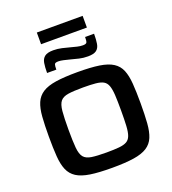

<svg xmlns="http://www.w3.org/2000/svg" viewBox="-181 -1184 1190 1327"><g transform="rotate(-20 413.5 -520.5)"><path d="M414 8Q317 8 254.5 -1.5Q192 -11 155.5 -34.5Q119 -58 102 -98Q85 -138 80.5 -198.5Q76 -259 76 -344Q76 -429 80.5 -489.5Q85 -550 102 -590Q119 -630 155.5 -653.5Q192 -677 254.5 -686.5Q317 -696 414 -696Q511 -696 573.5 -686.5Q636 -677 672.5 -653.5Q709 -630 725.5 -590Q742 -550 746.5 -489.5Q751 -429 751 -344Q751 -259 746.5 -198.5Q742 -138 725.5 -98Q709 -58 672.5 -34.5Q636 -11 573.5 -1.5Q511 8 414 8ZM414 -105Q470 -105 506 -108.5Q542 -112 562.5 -123.5Q583 -135 592.5 -160.5Q602 -186 604.5 -230.5Q607 -275 607 -344Q607 -413 604.5 -457Q602 -501 592.5 -527Q583 -553 562.5 -564.5Q542 -576 506 -579.5Q470 -583 414 -583Q344 -583 304.5 -577Q265 -571 247 -549Q229 -527 224.5 -478.5Q220 -430 220 -344Q220 -258 224.5 -209.5Q229 -161 247 -139Q265 -117 304.5 -111Q344 -105 414 -105ZM215 -762Q215 -805 220 -834.5Q225 -864 245 -879.5Q265 -895 308 -895Q340 -895 370.5 -888Q401 -881 430 -873Q453 -867 473 -862Q493 -857 514 -857Q538 -857 542.5 -867.5Q547 -878 547 -906H613Q613 -863 608 -833Q603 -803 583.5 -788Q564 -773 521 -773Q486 -773 457 -780Q428 -787 398 -795Q374 -801 353 -806Q332 -811 315 -811Q291 -811 287 -800.5Q283 -790 283 -762ZM244 -963V-1049H581V-963Z"/></g></svg>

Font: Saira Expanded SemiBold
Style: Regular
Weight: 600
Width: 7
Designer: Hector Gatti with collaboration of the Omnibus-Type team
Foundry: Omnibus-Type
Version: Version 1.100; ttfautohint (v1.8.3)